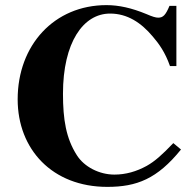

<svg xmlns="http://www.w3.org/2000/svg" viewBox="-20 -711 762 750"><path d="M657 -152C613 -106 585 -81 553 -63C513 -41 471 -29 427 -29C368 -29 309 -59 280 -105C238 -171 226 -244 226 -345C226 -545 305 -658 410 -658C477 -658 531 -623 577 -568C601 -540 625 -507 644 -453H669V-688H642C627 -652 617 -642 598 -642C588 -642 575 -646 552 -656C494 -680 444 -691 396 -691C192 -691 49 -535 49 -323C49 -128 184 19 399 19C514 19 594 -12 687 -127Z"/></svg>

Font: XITS Math
Style: Bold
Weight: 700
Designer: MicroPress Inc., with final additions and corrections provided by Coen Hoffman, Elsevier (retired)
Version: Version 1.105